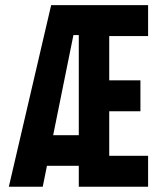

<svg xmlns="http://www.w3.org/2000/svg" viewBox="-20 -713 626 733"><path d="M13.7 0 175.3 -693.4H354V-579.1H260.3L143.1 0ZM113.3 -80.1V-196.8H346.7V-80.1ZM280.8 0V-118.2H545.4V0ZM280.8 0V-693.4H397V0ZM280.8 -288.1V-406.2H516.1V-288.1ZM280.8 -575.2V-693.4H545.4V-575.2Z"/></svg>

Font: Cascadia Mono
Style: Regular
Weight: 400
Monospace: yes
Designer: Aaron Bell
Foundry: Saja Typeworks
Version: Version 2102.003